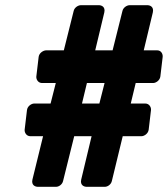

<svg xmlns="http://www.w3.org/2000/svg" viewBox="-20 -695 647 740"><path d="M105 -3C100 19 116 25 126 25H196C207 25 220 16 223 3L266 -170H333L293 -3C288 19 304 25 314 25H384C395 25 408 16 411 3L453 -170H525C536 -170 551 -180 553 -195L562 -271C563 -282 555 -296 540 -296H484L503 -375H570C581 -375 596 -385 598 -400L607 -476C608 -487 601 -501 586 -501H534L569 -647C574 -669 558 -675 548 -675H480C469 -675 455 -666 452 -653L414 -501H347L382 -647C387 -669 371 -675 361 -675H292C281 -675 267 -666 264 -653L226 -501H158C147 -501 131 -491 129 -476L120 -400C119 -389 127 -375 142 -375H195L175 -296H112C101 -296 86 -286 84 -271L75 -195C74 -184 82 -170 97 -170H146ZM296 -296 315 -375H383L363 -296Z"/></svg>

Font: Falling Sky
Style: BlkObl
Weight: 900
Designer: Paul D. Hunt
Foundry: Adobe Systems Incorporated
Version: Version 1.02